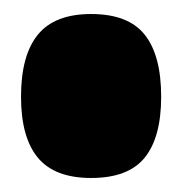

<svg xmlns="http://www.w3.org/2000/svg" viewBox="-20 -247 261 274"><path d="M10 -109Q10 -168 34 -197.5Q58 -227 110 -227Q163 -227 186.5 -197.5Q210 -168 210 -109Q210 -51 186.5 -22Q163 7 110 7Q58 7 34 -22Q10 -51 10 -109Z"/></svg>

Font: Georama Condensed Black
Style: Regular
Weight: 900
Width: 3
Designer: Jean-Baptiste Levee
Foundry: Production Type
Version: Version 1.000